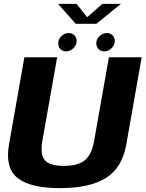

<svg xmlns="http://www.w3.org/2000/svg" viewBox="-20 -972 755 996"><path d="M290.5 4Q444 4 529 -48.5Q614 -101 635.5 -224.5L715 -675H545L468.5 -242.5Q456 -170.5 420.5 -141Q385 -111.5 311 -111.5Q237.5 -111.5 212.5 -141Q187.5 -170.5 200 -242.5L276.5 -675H106.5L27 -224.5Q5 -101 71.2 -48.5Q137.5 4 290.5 4ZM323 -705.5Q344 -705.5 360.8 -721.8Q377.5 -738 377.5 -759.5Q377.5 -777 366 -788.8Q354.5 -800.5 336.5 -800.5Q315.5 -800.5 298.8 -784.8Q282 -769 282 -747Q282 -729.5 293.2 -717.5Q304.5 -705.5 323 -705.5ZM521 -705.5Q542 -705.5 558.8 -721.8Q575.5 -738 575.5 -759.5Q575.5 -777 564 -788.8Q552.5 -800.5 534.5 -800.5Q513.5 -800.5 496.5 -784.8Q479.5 -769 479.5 -747Q479.5 -729.5 491 -717.5Q502.5 -705.5 521 -705.5ZM373 -848.5H480L607.5 -952H510.5L432.5 -882.5L377 -952H281Z"/></svg>

Font: Anybody UltraCondensed Thin
Style: Bold Italic
Weight: 700
Italic angle: -10°
Version: Version 1.111